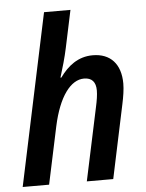

<svg xmlns="http://www.w3.org/2000/svg" viewBox="-54 -804 645 847"><g transform="rotate(-5 268.5 -380.0)"><path d="M12 0H129L183 -254C211 -384 264 -453 323 -453C358 -453 375 -433 375 -396C375 -376 371 -351 365 -324L296 0H413L482 -326C489 -358 494 -391 494 -416C494 -502 449 -552 370 -552C305 -552 259 -515 224 -466H220C232 -504 247 -556 255 -595L290 -760H173Z"/></g></svg>

Font: Noto Sans SemiCondensed SemiBold
Style: Italic
Weight: 600
Width: 4
Italic angle: -12°
Designer: Monotype Design Team
Foundry: Monotype Imaging Inc.
Version: Version 2.013